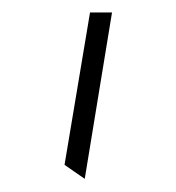

<svg xmlns="http://www.w3.org/2000/svg" viewBox="-20 -752 277 302"><path d="M113.3 -470.7 156.2 -732.4H121.6L81.5 -492.7Z"/></svg>

Font: Pinar VF
Style: Regular
Weight: 300
Designer: Amin Abedi
Version: Version 2.000